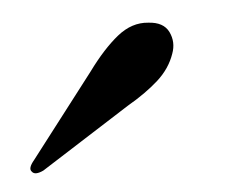

<svg xmlns="http://www.w3.org/2000/svg" viewBox="-32 -698 274 230"><g transform="rotate(-5 105.5 -583.0)"><path d="M79 -614.5Q98 -640.5 115.8 -654.8Q133.5 -669 153 -667Q171.5 -666 177.5 -653.5Q183.5 -641 178.5 -627.5Q172.5 -610 157.5 -596.5Q142.5 -583 120 -570L12.5 -501.5Q2 -496.5 -1.5 -501.5Q-5.5 -505.5 2.5 -515Z"/></g></svg>

Font: Fraunces 72pt S000
Style: Italic
Weight: 400
Italic angle: -16°
Version: Version 1.000; ttfautohint (v1.8.3)